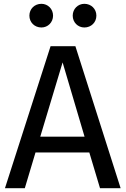

<svg xmlns="http://www.w3.org/2000/svg" viewBox="-20 -986 659 1006"><path d="M197 -842C231 -842 258 -869 258 -904C258 -939 231 -966 197 -966C161 -966 134 -939 134 -904C134 -869 161 -842 197 -842ZM422 -842C458 -842 485 -869 485 -904C485 -939 458 -966 422 -966C388 -966 361 -939 361 -904C361 -869 388 -842 422 -842ZM504 0H612L375 -744H245L6 0H110L166 -187H448ZM191 -270 308 -659 423 -270Z"/></svg>

Font: Glow Sans SC Normal Medium
Style: Regular
Weight: 600
Designer: Ryoko NISHIZUKA (kana, bopomofo & ideographs); Paul D. Hunt (Latin, Greek & Cyrillic); Sandoll Communications, Soo-young
Version: Version 0.93